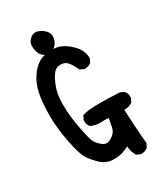

<svg xmlns="http://www.w3.org/2000/svg" viewBox="-214 -945 928 1068"><g transform="rotate(-30 250.0 -411.5)"><path d="M281.2 -236.3 252.9 -235.4Q223.6 -235.4 197.3 -249Q183.6 -264.6 183.6 -286.1Q183.6 -293.9 184.6 -295.9L196.3 -319.3L200.2 -320.3Q228.5 -331.1 312.5 -331.1Q363.3 -331.1 437.5 -327.1L460 -315.4Q468.8 -305.7 471.2 -296.4Q473.6 -287.1 473.6 -281.2Q473.6 -275.4 473.6 -269.5L461.9 -246.1L460 -245.1Q438.5 -230.5 410.2 -230.5Q409.2 -230.5 408.2 -230.5Q411.1 -172.9 414.1 -120.1Q417 -67.4 422.9 -9.8L411.1 13.7Q393.6 29.3 372.1 29.3Q364.3 29.3 362.3 28.3L339.8 17.6Q321.3 -13.7 320.3 -46.9Q299.8 -35.2 276.9 -28.3Q253.9 -21.5 225.6 -21.5Q218.8 -21.5 212.9 -21.5Q175.8 -23.4 146.5 -47.9Q119.1 -71.3 93.8 -105.5Q69.3 -139.6 50.8 -235.4Q32.2 -331.1 32.2 -407.2Q32.2 -489.3 43.9 -548.8Q55.7 -608.4 90.8 -655.3Q126 -702.1 171.9 -714.8Q198.2 -721.7 219.7 -721.7Q241.2 -721.7 257.8 -718.8Q301.8 -710 344.7 -667Q385.7 -626 385.7 -577.1V-575.2L374 -551.8Q358.4 -538.1 336.9 -538.1Q334 -538.1 328.1 -538.1L303.7 -550.8Q281.2 -600.6 261.7 -615.2Q248 -626 225.6 -626Q210 -626 201.2 -621.1Q192.4 -616.2 185.5 -610.4Q172.9 -596.7 160.2 -573.2Q134.8 -521.5 129.9 -477.5Q127 -452.1 127 -426.8Q127 -348.6 145.5 -257.8Q158.2 -195.3 166 -175.8Q176.8 -152.3 199.2 -133.8Q215.8 -119.1 230.5 -119.1Q233.4 -119.1 236.3 -119.1Q256.8 -123 276.4 -139.6Q294.9 -155.3 299.8 -178.7Q304.7 -202.1 310.5 -234.4Q295.9 -236.3 281.2 -236.3ZM141.6 -776.4Q140.6 -783.2 140.6 -787.6Q140.6 -792 140.6 -796.9Q140.6 -801.8 142.6 -808.6Q146.5 -824.2 158.2 -835Q174.8 -851.6 195.3 -851.6Q208 -851.6 223.6 -843.8Q240.2 -835.9 254.4 -820.3Q268.6 -804.7 268.6 -783.2Q268.6 -778.3 267.6 -772.5Q262.7 -746.1 244.6 -728.5Q226.6 -710.9 199.2 -710.9Q180.7 -711.9 164.1 -726.6Q147.5 -740.2 141.6 -776.4Z"/></g></svg>

Font: JasonHandwriting2
Style: SemiBold
Weight: 600
Version: Version 1.04.7